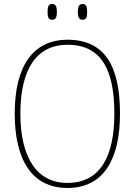

<svg xmlns="http://www.w3.org/2000/svg" viewBox="-20 -922 669 952"><path d="M389 -824C405 -824 412 -832 412 -863C412 -894 405 -902 389 -902C375 -902 366 -894 366 -863C366 -832 375 -824 389 -824ZM239 -824C254 -824 262 -832 262 -863C262 -894 254 -902 239 -902C223 -902 216 -894 216 -863C216 -832 223 -824 239 -824ZM314 10C493 10 575 -131 575 -358C575 -597 498 -725 315 -725C143 -725 53 -593 53 -359C53 -129 139 10 314 10ZM314 -15C159 -15 81 -147 81 -358C81 -573 157 -700 315 -700C485 -700 547 -573 547 -358C547 -145 476 -15 314 -15Z"/></svg>

Font: Noto Serif Myanmar SemiCondensed Thin
Style: Regular
Weight: 100
Width: 4
Designer: Ben Mitchell and the Monotype Design Team
Foundry: Monotype Imaging Inc.
Version: Version 2.106